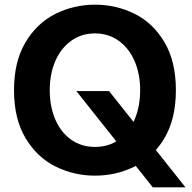

<svg xmlns="http://www.w3.org/2000/svg" viewBox="-20 -736 824 822"><path d="M307 -346H447L774 66H634ZM40 -350Q40 -473 89.5 -555.5Q139 -638 218 -677Q297 -716 387 -716Q477 -716 556 -677Q635 -638 684 -555.5Q733 -473 733 -350Q733 -227 684 -144.5Q635 -62 556 -23Q477 16 387 16Q297 16 218 -23Q139 -62 89.5 -144.5Q40 -227 40 -350ZM580 -350Q580 -420 556 -475Q532 -530 488 -561.5Q444 -593 387 -593Q329 -593 285 -561.5Q241 -530 217 -475Q193 -420 193 -350Q193 -280 216.5 -225Q240 -170 284 -138.5Q328 -107 387 -107Q446 -107 489.5 -138.5Q533 -170 556.5 -225Q580 -280 580 -350Z"/></svg>

Font: Uncut Sans VF
Style: Regular
Weight: 400
Designer: Kasper Nordkvist
Foundry: Uncut Type
Version: Version 1.100;FEAKit 1.0